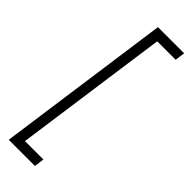

<svg xmlns="http://www.w3.org/2000/svg" viewBox="-295 -763 928 928"><g transform="rotate(45 169.0 -298.5)"><path d="M20 149H199L206 98H80L191 -695H317L324 -746H145Z"/></g></svg>

Font: Josefin Slab Thin Medium
Style: Italic
Weight: 500
Italic angle: -12°
Version: Version 2.000